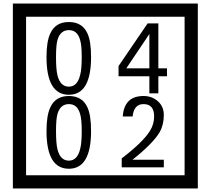

<svg xmlns="http://www.w3.org/2000/svg" viewBox="-20 -980 1195 1090"><path d="M1103 90H53V-960H1103ZM1028 15V-885H128V15ZM497 -656Q497 -442 371 -442Q244 -442 244 -656Q244 -744 265 -789Q294 -855 371 -855Q448 -855 477 -789Q497 -745 497 -656ZM444 -656Q444 -723 435 -752Q420 -809 371 -809Q322 -809 306 -752Q298 -723 298 -656Q298 -587 306 -553Q322 -488 371 -488Q419 -488 435 -554Q444 -587 444 -656ZM928 -547H879V-450H828V-547H653V-605L818 -847H879V-592H928ZM828 -592V-787L697 -592ZM497 -236Q497 -22 371 -22Q244 -22 244 -236Q244 -324 265 -369Q294 -435 371 -435Q448 -435 477 -369Q497 -325 497 -236ZM444 -236Q444 -303 435 -332Q420 -389 371 -389Q322 -389 306 -332Q298 -303 298 -236Q298 -167 306 -133Q322 -68 371 -68Q419 -68 435 -134Q444 -167 444 -236ZM910 -30H671V-81Q792 -173 832 -238Q855 -276 855 -319Q855 -389 795 -389Q740 -389 733 -319H677Q685 -435 795 -435Q843 -435 876.5 -405Q910 -375 910 -327Q910 -271 886 -229Q848 -165 732 -73H910Z"/></svg>

Font: Unicode BMP Fallback SIL
Style: Regular
Weight: 400
Foundry: NRSI, SIL International
Version: Version 5.1 Based on Unicode 5.1